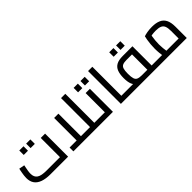

<svg xmlns="http://www.w3.org/2000/svg" viewBox="215 -1833 2953 2953"><g transform="rotate(-45 1691.0 -357.0)"><path d="M346 0Q245 0 177 -24.5Q109 -49 74.5 -98Q40 -147 40 -223Q40 -247 43.5 -274.5Q47 -302 51.5 -328Q56 -354 60 -373Q64 -392 66 -400L157 -383Q154 -367 148.5 -340Q143 -313 138 -282Q133 -251 133 -223Q133 -186 145 -159Q157 -132 182.5 -115Q208 -98 248.5 -90.5Q289 -83 348 -83H634V-501H728V0ZM264 -501V-598H356V-501ZM413 -501V-598H505V-501Z M1381 0V-83H1488V0ZM843 0V-83H1337L1288 -33V-714H1381V0ZM997 -83V-573H1090V-83ZM1488 0V-83Q1494 -83 1498 -80Q1502 -77 1504 -72Q1506 -67 1507 -59.5Q1508 -52 1508 -42Q1508 -33 1507 -25Q1506 -17 1504 -11.5Q1502 -6 1498 -3Q1494 0 1488 0Z M1488 0V-83H1658L1610 -45V-501H1703V0ZM1488 0Q1482 0 1478 -3Q1474 -6 1472 -11.5Q1470 -17 1469 -25Q1468 -33 1468 -42Q1468 -55 1469.5 -64Q1471 -73 1475.5 -78Q1480 -83 1488 -83ZM1536 -591V-688H1628V-591ZM1685 -591V-688H1777V-591Z M1969 0V-83H2089V0ZM1876 0V-714H1969V0ZM2089 0V-83Q2094 -83 2098 -80Q2102 -77 2104 -72Q2106 -67 2107.5 -59.5Q2109 -52 2109 -42Q2109 -33 2107.5 -25Q2106 -17 2104 -11.5Q2102 -6 2098 -3Q2094 0 2089 0Z M2628 0V-83H2735V0ZM2089 0Q2083 0 2079 -3Q2075 -6 2073 -11.5Q2071 -17 2070 -25Q2069 -33 2069 -42Q2069 -55 2070.5 -64Q2072 -73 2076.5 -78Q2081 -83 2089 -83ZM2089 0V-83H2583L2535 -41V-450L2574 -417H2416Q2362 -417 2332 -404Q2302 -391 2290.5 -355Q2279 -319 2279 -250Q2279 -181 2290.5 -145Q2302 -109 2332 -96Q2362 -83 2416 -83V-18Q2329 -18 2279 -40Q2229 -62 2207.5 -113Q2186 -164 2186 -250Q2186 -335 2207.5 -390.5Q2229 -446 2279 -473.5Q2329 -501 2416 -501H2628V0ZM2735 0V-83Q2741 -83 2745 -80Q2749 -77 2751 -72Q2753 -67 2754 -59.5Q2755 -52 2755 -42Q2755 -33 2754 -25Q2753 -17 2751 -11.5Q2749 -6 2745 -3Q2741 0 2735 0ZM2310 -591V-688H2402V-591ZM2459 -591V-688H2551V-591Z M2735 0V-83H3274L3215 -39V-246Q3215 -312 3200.5 -349Q3186 -386 3150 -402Q3114 -418 3052 -418Q3010 -418 2969 -412Q2928 -406 2905 -396L2962 -452Q2956 -429 2950 -393Q2944 -357 2940 -315.5Q2936 -274 2936 -233Q2936 -192 2940 -152Q2944 -112 2949 -82Q2954 -52 2957 -41L2868 -16Q2864 -29 2858.5 -61Q2853 -93 2848.5 -138Q2844 -183 2844 -233Q2844 -282 2848.5 -328.5Q2853 -375 2859.5 -413Q2866 -451 2872 -474Q2895 -483 2943.5 -492Q2992 -501 3052 -501Q3137 -501 3194.5 -476Q3252 -451 3280.5 -395.5Q3309 -340 3309 -246V0ZM2735 0Q2729 0 2725 -3Q2721 -6 2719 -11.5Q2717 -17 2716 -25Q2715 -33 2715 -42Q2715 -55 2716.5 -64Q2718 -73 2722.5 -78Q2727 -83 2735 -83Z"/></g></svg>

Font: Cairo Play SemiBold
Style: Regular
Weight: 600
Designer: Mohamed Gaber, Accademia di Belle Arti di Urbino
Foundry: Kief Type Foundry, Accademia di Belle Arti di Urbino
Version: Version 3.130;gftools[0.9.24]